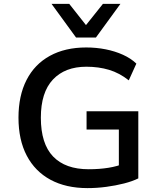

<svg xmlns="http://www.w3.org/2000/svg" viewBox="-20 -958 825 987"><path d="M430 9Q319 9 239.5 -34Q160 -77 117.5 -158Q75 -239 75 -353Q75 -466 116.5 -547Q158 -628 236.5 -671Q315 -714 423 -714Q475 -714 523 -704.5Q571 -695 612 -676.5Q653 -658 681 -631L642 -545Q594 -583 540.5 -599Q487 -615 424 -615Q314 -615 252 -549Q190 -483 190 -353Q190 -219 253 -153.5Q316 -88 436 -88Q491 -88 537.5 -95.5Q584 -103 622 -119L591 -63V-292H425V-386H691V-41Q661 -26 618 -15Q575 -4 526.5 2.5Q478 9 430 9ZM371 -765 245 -938H336L422 -829L509 -938H599L473 -765Z"/></svg>

Font: Nunito Sans 7pt SemiBold
Style: Regular
Weight: 600
Designer: Vernon Adams
Foundry: Vernon Adams
Version: Version 3.101;gftools[0.9.27]